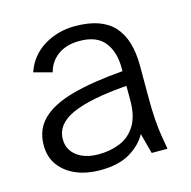

<svg xmlns="http://www.w3.org/2000/svg" viewBox="-83 -587 678 681"><g transform="rotate(-15 256.5 -246.5)"><path d="M204 12Q156 12 117.5 -4Q79 -20 56 -50.5Q33 -81 33 -125Q33 -183 71 -220Q109 -257 184 -277.5Q259 -298 371 -307V-318Q371 -378 342.5 -414Q314 -450 251 -450Q202 -450 171 -427Q140 -404 131 -367L64 -385Q84 -443 135 -474Q186 -505 249 -505Q346 -505 391 -456Q436 -407 436 -309V-191Q436 -147 438.5 -112Q441 -77 445.5 -50Q450 -23 454 0H396L376 -75Q358 -40 316 -14Q274 12 204 12ZM214 -44Q256 -44 292 -58.5Q328 -73 349.5 -107.5Q371 -142 371 -199V-253Q237 -243 170.5 -213.5Q104 -184 104 -128Q104 -90 134 -67Q164 -44 214 -44Z"/></g></svg>

Font: Atkinson Hyperlegible Next Light
Style: Regular
Weight: 300
Designer: Elliott Scott, Megan Eiswerth, Linus Boman, Theodore Petrosky, Letters from Sweden
Foundry: Applied Design Works, Letters from Sweden
Version: Version 2.001